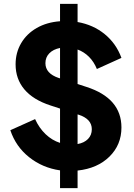

<svg xmlns="http://www.w3.org/2000/svg" viewBox="-20 -865 687 985"><path d="M288 9Q198 -4 129.5 -58.5Q61 -113 33 -197L160 -254Q181 -208 214 -176.5Q247 -145 288 -132V-308L239 -324Q150 -353 105 -406.5Q60 -460 60 -535Q60 -595 88.5 -643.5Q117 -692 168.5 -721.5Q220 -751 288 -756V-845H378V-752Q458 -738 517 -690Q576 -642 603 -568L477 -511Q462 -548 436.5 -573.5Q411 -599 378 -611V-434L424 -419Q603 -361 603 -211Q603 -122 541.5 -61.5Q480 -1 378 10V100H288ZM281 -465 288 -463V-619Q253 -612 233 -591.5Q213 -571 213 -541Q213 -488 281 -465ZM378 -126Q412 -132 431.5 -152Q451 -172 451 -202Q451 -254 385 -276L378 -278Z"/></svg>

Font: Eudoxus Sans ExtraBold
Style: Regular
Weight: 800
Designer: Stijn de Vries
Foundry: tokotype
Version: Version 2.005